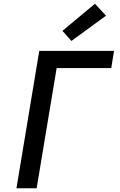

<svg xmlns="http://www.w3.org/2000/svg" viewBox="-20 -1007 640 1027"><path d="M68 0 190 -735H590L575 -643H283L176 0ZM362 -788 314 -842 488 -987 547 -923Z"/></svg>

Font: Iosevka SS04 Semibold Extended
Style: Italic
Weight: 600
Width: 7
Italic angle: -9°
Monospace: yes
Designer: Belleve Invis
Foundry: Belleve Invis
Version: Version 19.0.0; ttfautohint (v1.8.4)